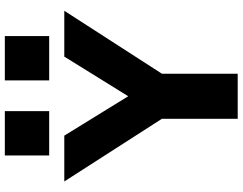

<svg xmlns="http://www.w3.org/2000/svg" viewBox="-122 -858 980 775"><g transform="rotate(-90 367.5 -470.0)"><path d="M276 0V-306L23 -700H208L367 -442L527 -700H712L458 -306V0ZM128 -761V-940H307V-761ZM431 -761V-940H610V-761Z"/></g></svg>

Font: Panamera Black
Style: Regular
Weight: 900
Designer: Bastien Sozeau
Foundry: NBR — Bastien Sozeau
Version: Version 3.002; ttfautohint (v1.8.4.7-5d5b);gftools[0.9.33]